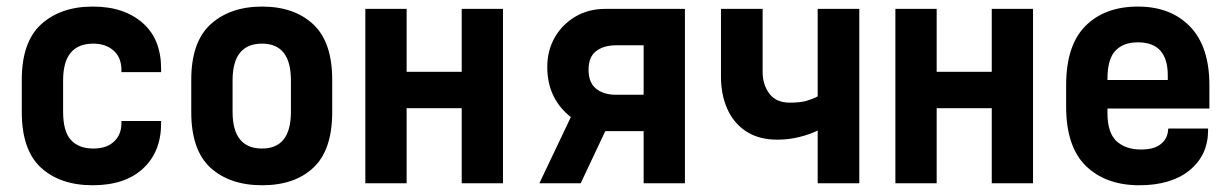

<svg xmlns="http://www.w3.org/2000/svg" viewBox="-20 -546 3668 572"><path d="M101.6 -46.9Q44.9 -99.6 44.9 -211.9V-308.6Q44.9 -419.9 101.6 -472.7Q160.2 -526.4 255.9 -526.4Q304.7 -526.4 341.8 -513.7Q378.9 -501 406.2 -476.6Q460 -428.7 460 -340.8V-331.1H341.8V-336.9Q341.8 -374 319.3 -394.5Q295.9 -416 257.8 -416Q168 -416 168 -306.6V-212.9Q168 -154.3 191.4 -128.9Q214.8 -103.5 257.8 -103.5Q297.9 -103.5 319.3 -124Q341.8 -144.5 341.8 -179.7V-185.5H460V-178.7Q460 -93.8 406.2 -43.9Q352.5 5.9 255.9 5.9Q159.2 5.9 101.6 -46.9Z M606.4 -46.9Q549.8 -99.6 549.8 -211.9V-308.6Q549.8 -419.9 606.4 -472.7Q665 -526.4 760.7 -526.4Q857.4 -526.4 914.1 -472.7Q969.7 -419.9 969.7 -308.6V-211.9Q969.7 -99.6 914.1 -46.9Q858.4 5.9 760.7 5.9Q664.1 5.9 606.4 -46.9ZM846.7 -212.9V-306.6Q846.7 -416 760.7 -416Q672.9 -416 672.9 -306.6V-212.9Q672.9 -103.5 760.7 -103.5Q846.7 -103.5 846.7 -212.9Z M1068.4 -519.5H1191.4V-332H1355.5V-519.5H1478.5V0H1355.5V-223.6H1191.4V0H1068.4Z M1782.2 -519.5H2020.5V0H1897.5V-155.3H1783.2L1710 0H1586.9L1680.7 -197.3Q1647.5 -222.7 1628.9 -260.3Q1610.4 -297.9 1610.4 -346.7Q1610.4 -395.5 1632.8 -434.6Q1655.3 -473.6 1694.3 -496.6Q1733.4 -519.5 1782.2 -519.5ZM1815.4 -263.7H1897.5V-411.1H1815.4Q1779.3 -411.1 1756.3 -394Q1733.4 -377 1733.4 -337.9Q1733.4 -299.8 1755.9 -281.7Q1778.3 -263.7 1815.4 -263.7Z M2127.9 -519.5H2252V-332Q2252 -293.9 2272 -267.1Q2292 -240.2 2333 -240.2Q2364.3 -240.2 2382.8 -245.6Q2401.4 -251 2416 -258.8V-519.5H2540V0H2416V-157.2Q2392.6 -145.5 2360.8 -137.7Q2329.1 -129.9 2295.9 -129.9Q2240.2 -129.9 2202.6 -154.8Q2165 -179.7 2146.5 -222.2Q2127.9 -264.6 2127.9 -317.4Z M2647.5 -519.5H2770.5V-332H2934.6V-519.5H3057.6V0H2934.6V-223.6H2770.5V0H2647.5Z M3279.3 -222.7V-209Q3279.3 -151.4 3305.7 -126Q3333 -100.6 3378.9 -100.6Q3418 -100.6 3437.5 -116.2Q3459 -132.8 3460 -160.2L3460.9 -163.1H3579.1V-158.2Q3579.1 -84 3524.4 -39.1Q3469.7 5.9 3374 5.9Q3274.4 5.9 3214.8 -51.8Q3156.2 -109.4 3156.2 -228.5V-292Q3156.2 -410.2 3212.9 -467.8Q3270.5 -526.4 3370.1 -526.4Q3467.8 -526.4 3525.4 -466.8Q3583 -407.2 3583 -292V-222.7ZM3302.7 -394.5Q3279.3 -370.1 3279.3 -310.5V-307.6H3459V-321.3Q3459 -419.9 3370.1 -419.9Q3326.2 -419.9 3302.7 -394.5Z"/></svg>

Font: Dinish
Style: Bold
Weight: 700
Designer: Bert Driehuis
Foundry: Playbeing
Version: Version 3.006; git-39231f3c-release